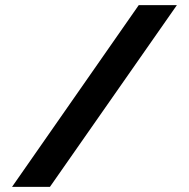

<svg xmlns="http://www.w3.org/2000/svg" viewBox="-20 -730 738 750"><path d="M671 -710 175 0H27L522 -710Z"/></svg>

Font: YasnoRaleway
Style: Bold
Weight: 700
Designer: Matt McInerney, Pablo Impallari, Rodrigo Fuenzalida
Foundry: Matt McInerney, Pablo Impallari, Rodrigo Fuenzalida
Version: Version 4.026